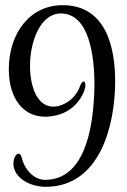

<svg xmlns="http://www.w3.org/2000/svg" viewBox="-20 -702 491 742"><path d="M156 20C366 20 425 -216 425 -389C425 -524 387 -682 222 -682C98 -682 14 -577 14 -433C14 -426 15 -419 15 -412C20 -326 66 -251 154 -251C160 -251 166 -251 172 -252C233 -258 280 -291 304 -347C308 -357 310 -366 310 -372C310 -382 307 -387 303 -387C299 -387 294 -382 290 -371C271 -317 225 -293 193 -290H185C125 -290 96 -365 96 -447C96 -544 137 -650 215 -650C325 -650 345 -485 345 -375C345 -354 344 -335 343 -319C336 -205 307 -7 154 -7C117 -7 77 -39 64 -93C61 -104 57 -108 52 -108C42 -108 32 -92 32 -71C32 -65 32 -59 34 -53C47 -4 108 20 156 20Z"/></svg>

Font: Style Script
Style: Regular
Weight: 400
Designer: Robert E. Leuschke
Foundry: Robert E. Leuschke
Version: Version 1.010